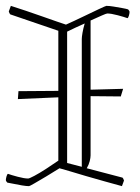

<svg xmlns="http://www.w3.org/2000/svg" viewBox="-21 -625 478 655"><path d="M9 -586 16 -605Q38 -598 66.5 -588.5Q95 -579 123 -569Q151 -559 173 -551.5Q195 -544 204 -541Q231 -553 262 -568Q293 -583 316.5 -594Q340 -605 342 -605Q352 -605 367 -602.5Q382 -600 396 -597.5Q410 -595 416 -593Q421 -588 421 -584Q421 -580 419 -572.5Q417 -565 414 -563Q403 -567 380.5 -573Q358 -579 345 -579Q342 -579 326 -572Q310 -565 288 -555V-319L399 -322L391 -296L288 -297V-95Q288 -87 285 -75Q282 -63 275 -51L397 -19Q400 -16 402 -9L395 10Q370 3 337 -6Q304 -15 272 -24.5Q240 -34 215 -41.5Q190 -49 182 -51Q160 -37 136.5 -23Q113 -9 96.5 0.5Q80 10 78 10Q69 10 54 7.5Q39 5 25 2Q11 -1 4 -2Q-1 -7 -1 -11Q-1 -15 1 -22.5Q3 -30 6 -32Q17 -28 39.5 -22Q62 -16 75 -16Q79 -16 96 -25Q113 -34 135.5 -48.5Q158 -63 178 -77V-293L40 -287L42 -314L178 -315V-520L14 -576Q11 -579 9 -586ZM208 -69 258 -56V-492Q258 -499 260.5 -513.5Q263 -528 268 -545Q252 -538 236 -530.5Q220 -523 208 -517Z"/></svg>

Font: Grenze Gotisch Thin
Style: Regular
Weight: 100
Designer: Renata Polastri
Foundry: Omnibus-Type
Version: Version 1.001